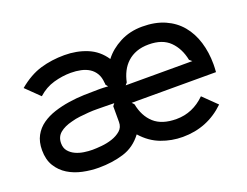

<svg xmlns="http://www.w3.org/2000/svg" viewBox="-102 -845 1367 1061"><g transform="rotate(-20 581.5 -314.5)"><path d="M1108 -310Q1108 -299 1107.5 -290Q1107 -281 1106 -264H610L622 -251Q636 -178 682 -136.5Q728 -95 813 -95Q909 -95 982 -167L1061 -90Q958 10 812 10Q747 10 686 -13Q625 -36 577 -90H576Q531 -30 464 -9.5Q397 11 318 11Q271 11 224 1Q177 -9 139.5 -32Q102 -55 78.5 -93Q55 -131 55 -187Q55 -236 74 -271Q93 -306 125.5 -329Q158 -352 199.5 -365.5Q241 -379 286.5 -386Q332 -393 377 -394.5Q422 -396 461 -396Q467 -396 476 -396Q485 -396 494 -395.5Q503 -395 510 -394.5Q517 -394 519 -394L508 -408Q508 -409 508 -414Q508 -419 507 -420Q505 -452 492 -474Q479 -496 458 -509.5Q437 -523 409 -529Q381 -535 350 -535Q300 -535 249 -520.5Q198 -506 156 -468L77 -545Q143 -600 209 -619.5Q275 -639 350 -639Q422 -639 483 -614Q544 -589 582 -532Q583 -533 583 -533Q618 -579 676.5 -609.5Q735 -640 808 -640Q884 -640 940.5 -615Q997 -590 1034 -545.5Q1071 -501 1089.5 -440.5Q1108 -380 1108 -310ZM1004 -366 989 -379Q975 -449 931.5 -492Q888 -535 808 -535Q767 -535 736 -523.5Q705 -512 682 -491Q659 -470 644.5 -441.5Q630 -413 623 -379L612 -366ZM519 -295Q509 -295 493 -295.5Q477 -296 466 -296Q445 -296 420 -296.5Q395 -297 368 -295Q342 -293 315.5 -290Q289 -287 265 -280Q220 -269 193.5 -247Q167 -225 167 -187Q167 -159 182 -141Q197 -123 219.5 -112.5Q242 -102 268.5 -98Q295 -94 318 -94Q340 -94 372.5 -97Q405 -100 435 -110Q465 -120 486.5 -138.5Q508 -157 508 -188V-281Z"/></g></svg>

Font: TypoPRO Sinkin Sans
Style: 500 Medium
Weight: 500
Designer: Keith Bates
Foundry: K-Type
Version: Sinkin Sans (version 1.0)  by Keith Bates   •   © 2014   www